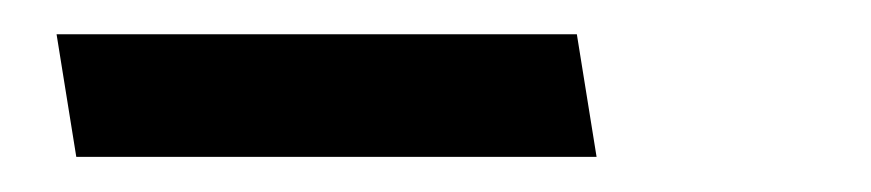

<svg xmlns="http://www.w3.org/2000/svg" viewBox="-20 -611 508 112"><path d="M24.5 -519.5H328L316.5 -591H13Z"/></svg>

Font: Font.Observer
Style: Regular
Weight: 500
Italic angle: 9°
Version: Version 1.001;FEAKit 1.0